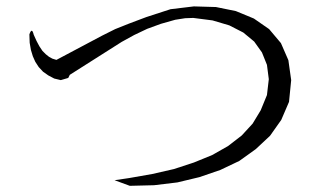

<svg xmlns="http://www.w3.org/2000/svg" viewBox="-20 -651 1040 603"><path d="M131.8 -414.1 115.2 -425.8 101.6 -440.4 90.8 -457 83 -474.6 77.1 -494.1 73.2 -516.6 72.3 -543Q80.1 -566.4 85.9 -542L94.7 -522.5L103.5 -505.9L113.3 -491.2L124 -480.5L133.8 -472.7L144.5 -466.8L157.2 -462.9L300.8 -539.1L341.8 -559.6L385.7 -577.1L440.4 -597.7L515.6 -622.1L588.9 -630.9L658.2 -628.9L720.7 -616.2L777.3 -592.8L825.2 -559.6L862.3 -515.6L885.7 -461.9L894.5 -399.4L887.7 -331.1L863.3 -274.4L828.1 -224.6L783.2 -182.6L731.4 -145.5L671.9 -117.2L606.4 -94.7L537.1 -78.1L463.9 -69.3L387.7 -67.4L339.8 -85L385.7 -91.8L458 -104.5L526.4 -120.1L588.9 -140.6L646.5 -164.1L696.3 -192.4L739.3 -225.6L773.4 -262.7L798.8 -304.7L818.4 -352.5L824.2 -402.3L818.4 -447.3L802.7 -486.3L778.3 -520.5L744.1 -548.8L700.2 -571.3L647.5 -586.9L586.9 -594.7L561.5 -593.8L530.3 -588.9L485.4 -576.2L442.4 -560.5L401.4 -541L362.3 -519.5L199.2 -416L194.3 -406.2L170.9 -399.4L150.4 -404.3Z"/></svg>

Font: B2 Hana
Style: Regular
Weight: 500
Version: 2020-08-05; (max)